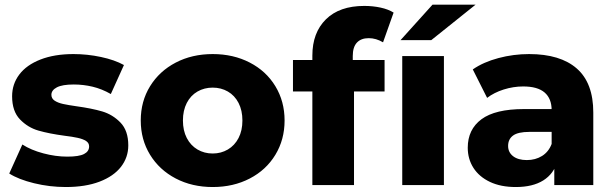

<svg xmlns="http://www.w3.org/2000/svg" viewBox="-20 -775 2568 804"><path d="M18.7 -48.4 73.6 -169.9Q110.2 -146.4 161.6 -132.8Q212.9 -119.1 261.9 -119.1Q310.7 -119.1 331.9 -130.1Q353.2 -141 353.2 -162Q353.2 -176.3 340.3 -184.7Q327.3 -193 305.2 -197.8Q283 -202.7 251.6 -206.4Q185.4 -215.3 141.1 -228.1Q96.8 -240.8 63.7 -275Q30.7 -309.2 30.7 -371.8Q30.7 -423 60.9 -463Q91.1 -503 149.5 -525.8Q207.9 -548.6 287.6 -548.6Q345.6 -548.6 402.8 -536.4Q460.1 -524.2 499 -502.7L444.1 -381.2Q406.4 -402.8 367.6 -412Q328.7 -421.2 288.8 -421.2Q241.2 -421.2 218.2 -409.3Q195.2 -397.3 195.2 -377.9Q195.2 -362.7 208.6 -353.6Q222 -344.6 243.9 -339.7Q265.9 -334.9 299.1 -330.2Q364.3 -321.3 408.2 -308.3Q452 -295.3 484.6 -261.6Q517.2 -227.8 517.2 -166.1Q517.2 -116 486.6 -76.4Q455.9 -36.9 396.8 -14.3Q337.7 8.2 255.6 8.2Q187.8 8.2 122.7 -7.7Q57.6 -23.6 18.7 -48.4Z M569.4 -270.5Q569.4 -350.7 608.4 -413.9Q647.4 -477.2 715.9 -512.9Q784.4 -548.6 870.8 -548.6Q957.2 -548.6 1025.9 -513Q1094.6 -477.5 1133.1 -414Q1171.7 -350.5 1171.7 -270.4Q1171.7 -190.3 1133.1 -126.8Q1094.6 -63.2 1025.9 -27.5Q957.2 8.2 870.8 8.2Q784.4 8.2 715.9 -27.6Q647.4 -63.4 608.4 -126.9Q569.4 -190.4 569.4 -270.5ZM995.1 -270.4Q995.1 -312.4 979 -343.8Q962.8 -375.2 934.2 -391.7Q905.7 -408.1 870.6 -408.1Q835.5 -408.1 806.9 -391.7Q778.3 -375.2 762.1 -343.8Q746 -312.4 746 -270.4Q746 -228.4 762.1 -197.2Q778.3 -165.9 806.9 -149Q835.5 -132.2 870.5 -132.2Q905.6 -132.2 934.2 -149Q962.8 -165.9 979 -197.2Q995.1 -228.4 995.1 -270.4Z M1505.3 -750.2Q1541.1 -750.2 1573.6 -743.2Q1606 -736.2 1628.2 -722.3L1584 -597.8Q1554.7 -615.2 1524.1 -615.2Q1492 -615.2 1474.6 -596.6Q1457.2 -578 1457.2 -540.7V-496.9L1462.4 -423V0H1288V-542.2Q1288 -638.1 1344.9 -694.2Q1401.8 -750.2 1505.3 -750.2ZM1206.8 -523.7H1590.4V-392H1206.8Z M1664.4 -540.3H1838.9V0H1664.4ZM1791.1 -755.4H1971.4L1786 -607H1657.3Z M2301.1 -102.8 2290 -127V-313.7Q2290 -362.2 2260.6 -387.6Q2231.1 -413 2170.9 -413Q2129.9 -413 2089.2 -400.2Q2048.6 -387.3 2019.8 -365.1L1959.8 -484.3Q2004.1 -515.1 2067.1 -531.8Q2130 -548.6 2195.6 -548.6Q2326.2 -548.6 2395.3 -488.1Q2464.4 -427.6 2464.4 -303.8V0H2301.1ZM1938.7 -156.4Q1938.7 -233 1996.2 -275.7Q2053.8 -318.3 2174.4 -318.3H2309.3V-222.7H2196.7Q2149.2 -222.7 2128.4 -207.4Q2107.7 -192.1 2107.7 -163.8Q2107.7 -137.2 2128.6 -120.9Q2149.6 -104.7 2186.1 -104.7Q2222.1 -104.7 2249.8 -121.9Q2277.4 -139.1 2290 -172.2L2315 -101.2Q2299.3 -47.3 2255.1 -19.6Q2210.9 8.2 2139.9 8.2Q2077.1 8.2 2031.8 -13.2Q1986.6 -34.6 1962.6 -71.9Q1938.7 -109.3 1938.7 -156.4Z"/></svg>

Font: iiserrat Thin
Style: Regular
Weight: 100
Designer: Akira Ohta
Foundry: Akira Ohta
Version: Version 1.200;Glyphs 3.3.1 (3343)